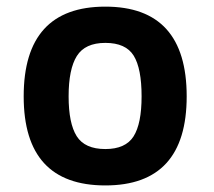

<svg xmlns="http://www.w3.org/2000/svg" viewBox="-20 -547 649 582"><path d="M299.3 15.1Q51.8 15.1 51.8 -254.9Q51.8 -526.9 299.3 -526.9Q545.9 -526.9 545.9 -254.9Q545.9 15.1 299.3 15.1ZM299.3 -95.2Q360.4 -95.2 384.8 -133.5Q409.2 -171.9 409.2 -254.9Q409.2 -339.4 385.3 -378.2Q361.3 -417 299.3 -417Q237.8 -417 212.9 -377.2Q188 -337.4 188 -254.9Q188 -172.9 212.6 -134Q237.3 -95.2 299.3 -95.2Z"/></svg>

Font: Cadman
Style: Bold
Weight: 700
Designer: Paul James MIller
Foundry: High-Logic / Made with FontCreator
Version: Version 2.114;March 28, 2021;FontCreator 13.0.0.2683 64-bit